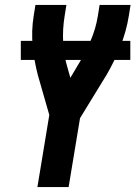

<svg xmlns="http://www.w3.org/2000/svg" viewBox="-20 -755 547 775"><path d="M131 0 179 -291 133 -451Q118 -508 112 -568.5Q106 -629 116 -691L123 -735H248L241 -691Q232 -637 235 -583Q238 -529 253 -480L264 -441L295 -493Q324 -540 345.5 -590Q367 -640 375 -691L382 -735H507L500 -691Q490 -629 466 -568Q442 -507 408 -449Q406 -446 404.5 -443.5Q403 -441 401 -438L303 -278L257 0ZM64 -513V-590H506V-513Z"/></svg>

Font: Iosevka Term Curly Extrabold
Style: Italic
Weight: 800
Italic angle: -9°
Designer: Belleve Invis
Foundry: Belleve Invis
Version: Version 32.3.0